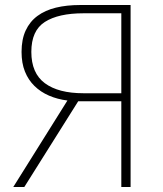

<svg xmlns="http://www.w3.org/2000/svg" viewBox="-20 -746 651 766"><path d="M464 -693H313Q213 -693 159 -658.5Q105 -624 105 -539Q105 -454 159 -414Q213 -374 313 -374H464ZM501 -726V0H464V-342H292L77 0H33L249 -345Q209 -350 175.5 -364.5Q142 -379 117.5 -403Q93 -427 79.5 -460.5Q66 -494 66 -539Q66 -589 82.5 -624.5Q99 -660 129.5 -682.5Q160 -705 203 -715.5Q246 -726 300 -726Z"/></svg>

Font: SpoqaHanSansJP-Thin
Style: Regular
Weight: 250
Designer: [Source Han Sans]
Ryoko NISHIZUKA  (kana & ideographs); Paul D. Hunt (Latin, Greek & Cyrillic); Wenlong ZHANG  (bopomofo
Foundry: Spoqa (http://bi.spoqa.com)
Version: Version 1.002.20150607